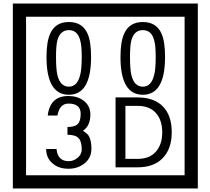

<svg xmlns="http://www.w3.org/2000/svg" viewBox="-20 -980 1195 1090"><path d="M1103 90H53V-960H1103ZM1028 15V-885H128V15ZM497 -656Q497 -442 371 -442Q244 -442 244 -656Q244 -744 265 -789Q294 -855 371 -855Q448 -855 477 -789Q497 -745 497 -656ZM444 -656Q444 -723 435 -752Q420 -809 371 -809Q322 -809 306 -752Q298 -723 298 -656Q298 -587 306 -553Q322 -488 371 -488Q419 -488 435 -554Q444 -587 444 -656ZM917 -656Q917 -442 791 -442Q664 -442 664 -656Q664 -744 685 -789Q714 -855 791 -855Q868 -855 897 -789Q917 -745 917 -656ZM864 -656Q864 -723 855 -752Q840 -809 791 -809Q742 -809 726 -752Q718 -723 718 -656Q718 -587 726 -553Q742 -488 791 -488Q839 -488 855 -554Q864 -587 864 -656ZM499 -136Q499 -84 460.5 -53Q422 -22 369 -22Q314 -22 280 -51Q242 -82 242 -134H301Q307 -65 370 -65Q398 -65 421 -84.5Q444 -104 444 -132Q444 -177 426 -196Q408 -215 363 -215V-259Q405 -259 421.5 -276Q438 -293 438 -334Q438 -392 369 -392Q318 -392 306 -324H251Q264 -435 368 -435Q419 -435 454 -409Q493 -380 493 -330Q493 -265 451 -238Q475 -222 483 -210Q499 -185 499 -136ZM955 -229Q955 -136 904.5 -83Q854 -30 760 -30H636V-427H760Q855 -427 905 -375.5Q955 -324 955 -229ZM901 -229Q901 -298 865 -338.5Q829 -379 761 -379H692V-78H761Q829 -78 865 -119Q901 -160 901 -229Z"/></svg>

Font: Unicode BMP Fallback SIL
Style: Regular
Weight: 400
Foundry: NRSI, SIL International
Version: Version 5.1 Based on Unicode 5.1